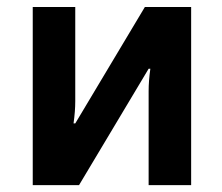

<svg xmlns="http://www.w3.org/2000/svg" viewBox="-20 -540 647 560"><path d="M537.5 0H413.5V-274.5Q413.5 -304 418.5 -339.5H413.5L210.5 0H75.5V-519.5H199.5V-245Q199.5 -215.5 194.5 -180H199.5L402.5 -519.5H537.5Z"/></svg>

Font: Acari Sans
Style: Bold
Weight: 700
Designer: Alfredo Marco Pradil and Stefan Peev (font) & Cristiano Sobral (main changes)
Foundry: Alfredo Marco Pradil and Stefan Peev (font) & Cristiano Sobral (main changes)
Version: Version 1.063; ttfautohint (v1.8.3)